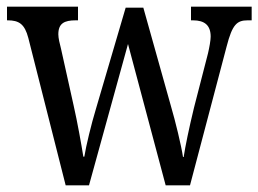

<svg xmlns="http://www.w3.org/2000/svg" viewBox="-20 -556 775 576"><path d="M65 -442 177 0H247L364 -424L477 0H550L660 -417C677 -483 691 -495 723 -495H735V-536H553V-495H559C594 -495 612 -480 612 -446C612 -435 608 -413 604 -396L562 -233C547 -171 536 -118 531 -85H529C524 -119 506 -193 493 -237L410 -533H357L268 -230C254 -184 238 -118 233 -86H230C225 -118 212 -191 201 -239L163 -410C159 -425 155 -442 155 -453C155 -486 173 -495 207 -495H214V-536H1V-495H3C37 -495 54 -484 65 -442Z"/></svg>

Font: Noto Serif Lao Cond
Style: Regular
Weight: 400
Width: 3
Designer: Monotype Design Team
Foundry: Monotype Imaging Inc.
Version: Version 2.004